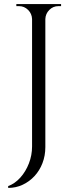

<svg xmlns="http://www.w3.org/2000/svg" viewBox="-20 -720 364 940"><path d="M202 -700V0Q202 42 188 78.5Q174 115 149 142Q124 169 91 184.5Q58 200 20 200V191Q53 179 79.5 149.5Q106 120 121.5 80Q137 40 137 -3V-700ZM140 -627H137Q136 -653 117.5 -671.5Q99 -690 73 -690Q73 -690 66.5 -690Q60 -690 60 -690V-700H140ZM199 -627V-700H279V-690Q279 -690 272.5 -690Q266 -690 266 -690Q240 -690 221.5 -671.5Q203 -653 202 -627Z"/></svg>

Font: Cinzel
Style: Regular
Weight: 400
Designer: Natanael Gama
Version: Version 2.000